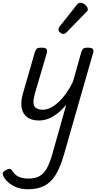

<svg xmlns="http://www.w3.org/2000/svg" viewBox="-93 -863 728 1402"><path d="M192 17Q139 17 106.5 -6.5Q74 -30 65.5 -74Q57 -118 74 -179L162 -484Q168 -503 177.5 -509Q187 -515 207 -515Q237 -515 245.5 -506Q254 -497 249 -477L160 -174Q150 -136 151.5 -111Q153 -86 170.5 -74Q188 -62 221 -62Q248 -62 277 -76.5Q306 -91 335.5 -118.5Q365 -146 391.5 -183.5Q418 -221 440 -267L501 -484Q507 -503 516.5 -509Q526 -515 546 -515Q576 -515 584.5 -506Q593 -497 587 -477L371 276Q345 364 311 417.5Q277 471 228.5 495Q180 519 109 519Q69 519 35.5 507.5Q2 496 -23 476.5Q-48 457 -62 435Q-72 419 -73 405.5Q-74 392 -52 380Q-33 370 -22 370.5Q-11 371 -2 386Q19 419 49 430Q79 441 116 441Q162 441 193 424.5Q224 408 246 371Q268 334 286 273L391 -99Q368 -71 344 -49.5Q320 -28 295 -13Q270 2 244 9.5Q218 17 192 17ZM369 -615Q359 -615 346.5 -625Q334 -635 334 -646Q334 -652 336 -658Q338 -664 343 -670L465 -824Q473 -836 480 -839.5Q487 -843 495 -843Q505 -843 517.5 -836Q530 -829 539 -818Q548 -807 548 -796Q548 -788 545 -783Q542 -778 535 -773L396 -630Q382 -615 369 -615Z"/></svg>

Font: Playwrite TZ
Style: Regular
Weight: 400
Designer: Veronika Burian, José Scaglione
Foundry: TypeTogether
Version: Version 1.002